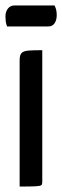

<svg xmlns="http://www.w3.org/2000/svg" viewBox="-26 -684 228 704"><path d="M46 0V-463Q46 -482 53 -489.5Q60 -497 78 -498.5Q96 -500 129 -500V-16Q129 -8 125.5 -5Q122 -2 105 -1Q88 0 46 0ZM0 -587Q-4 -597 -5 -606Q-6 -615 -6 -624Q-6 -641 3 -652.5Q12 -664 27 -664H174Q179 -654 180.5 -645.5Q182 -637 182 -629Q182 -610 174 -598.5Q166 -587 151 -587Z"/></svg>

Font: Yanone Kaffeesatz
Style: Regular
Weight: 400
Designer: Yanone (Cyrillic: Daniel Pouzeot, Huerta Tipografica, and Cyreal)
Foundry: Yanone
Version: Version 2.003